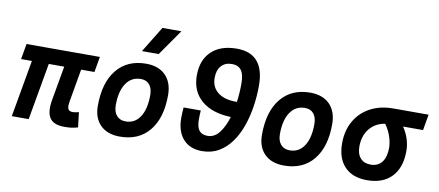

<svg xmlns="http://www.w3.org/2000/svg" viewBox="-71 -1068 3084 1350"><g transform="rotate(10 1471.5 -392.5)"><path d="M435.1 9.8Q358.4 9.8 330.6 -31.7Q302.7 -73.2 317.9 -161.6L361.3 -406.7H251L179.2 0H58.6L130.4 -406.7H53.2L72.8 -517.6H596.2L577.1 -406.7H481.9L440.4 -168.5Q434.6 -134.3 442.1 -118.4Q449.7 -102.5 475.6 -102.5Q484.4 -102.5 494.6 -104.5Q504.9 -106.4 518.6 -109.4L531.2 -2.9Q505.9 4.4 485.8 7.1Q465.8 9.8 435.1 9.8Z M831.1 9.8Q741.7 9.8 691.7 -39.8Q641.6 -89.4 641.6 -177.7Q641.6 -342.8 716.8 -435.1Q792 -527.3 925.8 -527.3Q1015.1 -527.3 1065.2 -476.6Q1115.2 -425.8 1115.2 -335Q1115.2 -172.4 1040.3 -81.3Q965.3 9.8 831.1 9.8ZM852.5 -102.5Q918 -102.5 954.8 -158.4Q991.7 -214.4 991.7 -314Q991.7 -361.8 969.7 -388.4Q947.8 -415 907.7 -415Q840.8 -415 803 -359.1Q765.1 -303.2 765.1 -203.6Q765.1 -156.2 788.1 -129.4Q811 -102.5 852.5 -102.5ZM880.4 -609.4 994.1 -794.9H1129.4L1000 -609.4Z M1417.5 9.8Q1330.6 9.8 1282.2 -44.7Q1233.9 -99.1 1233.9 -196.3Q1233.9 -214.4 1235.1 -232.7Q1236.3 -251 1237.8 -270H1360.4Q1359.4 -254.4 1358.6 -238Q1357.9 -221.7 1357.9 -206.1Q1357.9 -152.3 1377.2 -127.4Q1396.5 -102.5 1437 -102.5Q1487.3 -102.5 1521.7 -147.9Q1556.2 -193.4 1576.2 -261.7Q1441.4 -265.6 1365.7 -330.6Q1290 -395.5 1290 -508.8Q1290 -619.1 1355 -680.7Q1419.9 -742.2 1535.6 -742.2Q1732.9 -742.2 1732.9 -511.7Q1732.9 -437.5 1721.4 -362.8Q1710 -288.1 1686.3 -221.2Q1662.6 -154.3 1625.2 -102.3Q1587.9 -50.3 1536.1 -20.3Q1484.4 9.8 1417.5 9.8ZM1600.1 -373.5Q1604.5 -406.7 1606.7 -440.2Q1608.9 -473.6 1608.9 -505.9Q1608.9 -570.8 1587.2 -600.3Q1565.4 -629.9 1520 -629.9Q1471.7 -629.9 1444.1 -599.1Q1416.5 -568.4 1416.5 -513.7Q1416.5 -447.3 1463.1 -410.4Q1509.8 -373.5 1593.3 -373.5Z M2002.9 9.8Q1913.6 9.8 1863.5 -39.8Q1813.5 -89.4 1813.5 -177.7Q1813.5 -342.8 1888.7 -435.1Q1963.9 -527.3 2097.7 -527.3Q2187 -527.3 2237.1 -476.6Q2287.1 -425.8 2287.1 -335Q2287.1 -172.4 2212.2 -81.3Q2137.2 9.8 2002.9 9.8ZM2024.4 -102.5Q2089.8 -102.5 2126.7 -158.4Q2163.6 -214.4 2163.6 -314Q2163.6 -361.8 2141.6 -388.4Q2119.6 -415 2079.6 -415Q2012.7 -415 1974.9 -359.1Q1937 -303.2 1937 -203.6Q1937 -156.2 1960 -129.4Q1982.9 -102.5 2024.4 -102.5Z M2595.2 9.8Q2492.2 9.8 2435.5 -49.3Q2378.9 -108.4 2378.9 -215.8Q2378.9 -307.1 2418 -375.2Q2457 -443.4 2527.3 -481.2Q2597.7 -519 2691.9 -519H2942.9L2923.3 -405.8H2780.8Q2807.6 -365.7 2820.6 -323.7Q2833.5 -281.7 2833.5 -240.2Q2833.5 -121.1 2771.2 -55.7Q2709 9.8 2595.2 9.8ZM2653.8 -403.3Q2584.5 -392.6 2543.5 -342Q2502.4 -291.5 2502.4 -213.9Q2502.4 -161.1 2528.8 -131.8Q2555.2 -102.5 2602.5 -102.5Q2653.8 -102.5 2681.9 -138.7Q2710 -174.8 2710 -240.2Q2710 -276.9 2696.5 -319.1Q2683.1 -361.3 2653.8 -403.3Z"/></g></svg>

Font: Cascadia Code PL SemiBold
Style: Italic
Weight: 600
Italic angle: -10°
Monospace: yes
Designer: Aaron Bell
Foundry: Saja Typeworks
Version: Version 2404.023; ttfautohint (v1.8.4)